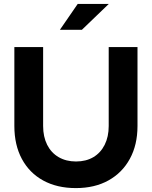

<svg xmlns="http://www.w3.org/2000/svg" viewBox="-20 -937 765 967"><path d="M362 10.3Q267.3 10.3 197.6 -27.9Q128 -66.1 90.1 -136.6Q52.3 -207 52.3 -302.4V-700H197.2V-302.4Q197.2 -248.3 217.5 -207.8Q237.8 -167.4 275.4 -145.5Q313 -123.7 362.7 -123.7Q413.4 -123.7 450.2 -145.5Q487 -167.4 507.2 -207.8Q527.5 -248.3 527.5 -302.4V-700H672.5V-302.4Q672.5 -207.7 634.1 -137.3Q595.8 -66.9 526.2 -28.3Q456.7 10.3 362 10.3ZM281.6 -786.8 371.3 -917.1H527.8L392.3 -786.8Z"/></svg>

Font: Red Hat Display VF
Style: Regular
Weight: 300
Designer: Pentagram, MCKL
Foundry: Pentagram, MCKL
Version: Version 1.023